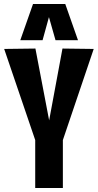

<svg xmlns="http://www.w3.org/2000/svg" viewBox="-20 -945 493 965"><path d="M157 0V-241L1 -699L158 -701L227 -340L294 -701L451 -699L296 -241V0ZM82 -743 146 -925H308L372 -743H259L226 -859L194 -743Z"/></svg>

Font: Georama Condensed
Style: Bold
Weight: 700
Width: 3
Designer: Jean-Baptiste Levee
Foundry: Production Type
Version: Version 1.000